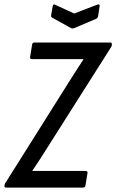

<svg xmlns="http://www.w3.org/2000/svg" viewBox="-35 -847 525 867"><path d="M-7 0Q-16 0 -15 -8L-14 -12Q-14 -18 -8 -25L277 -478Q293 -503 309.5 -529Q326 -555 342 -579V-580Q319 -580 296.5 -580Q274 -580 251 -580H109Q99 -580 101 -590L110 -645Q111 -655 120 -655H462Q471 -655 470 -647V-642Q469 -639 467.5 -636Q466 -633 464 -630L171 -168Q156 -144 141 -121Q126 -98 111 -76V-75Q135 -75 157.5 -75Q180 -75 203 -75H351Q362 -75 360 -65L351 -10Q349 0 340 0ZM404 -826Q416 -830 415 -820L408 -774Q406 -765 399 -762L300 -720Q293 -717 286 -720L203 -766Q199 -768 197 -770.5Q195 -773 196 -779L203 -819Q205 -831 215 -825L300 -786Z"/></svg>

Font: Sofia Sans Condensed Medium
Style: Italic
Weight: 500
Italic angle: -9°
Designer: Botio Nikoltchev, Ani Petrova
Foundry: lettersoup
Version: Version 4.101; ttfautohint (v1.8.4.7-5d5b)